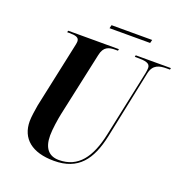

<svg xmlns="http://www.w3.org/2000/svg" viewBox="-147 -956 1037 1093"><g transform="rotate(20 372.0 -409.0)"><path d="M338 -808H584L589 -828H343ZM298 10C446 10 510 -78 542 -227L628 -640C640 -697 680 -704 723 -704H742L744 -714H531L529 -704H545C590 -704 622 -700 622 -671C622 -664 621 -650 618 -637L533 -236C502 -89 440 -4 323 -4C264 -4 229 -40 229 -119C229 -157 239 -221 246 -254L330 -642C341 -696 372 -704 411 -704H427L429 -714H122L119 -704H133C169 -704 192 -699 192 -675C192 -665 189 -651 184 -629L104 -255C99 -226 92 -181 92 -156C92 -50 165 10 298 10Z"/></g></svg>

Font: Noto Serif Display Condensed
Style: Bold Italic
Weight: 700
Width: 3
Italic angle: -12°
Designer: Monotype Design Team
Foundry: Monotype Imaging Inc.
Version: Version 2.009